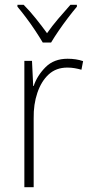

<svg xmlns="http://www.w3.org/2000/svg" viewBox="-20 -784 382 804"><path d="M263 -538Q299 -538 328 -528L321 -492Q307 -496 292.5 -498.5Q278 -501 262 -501Q215 -501 184 -472.5Q153 -444 136.5 -395.5Q120 -347 121 -288V0H82V-529H114L119 -424H121Q136 -468 171 -503Q206 -538 263 -538ZM159 -606Q146 -628 127.5 -656Q109 -684 89 -710.5Q69 -737 53 -756V-764H79Q104 -739 130 -706.5Q156 -674 177 -645Q198 -675 223.5 -705Q249 -735 275 -764H302V-756Q285 -736 264.5 -709Q244 -682 225.5 -655Q207 -628 194 -606Z"/></svg>

Font: Noto Sans Tamil SemiCondensed ExtraLight
Style: Regular
Weight: 200
Width: 4
Designer: Jelle Bosma - Monotype Design Team
Foundry: Monotype Imaging Inc.
Version: Version 2.004; ttfautohint (v1.8.4.7-5d5b)